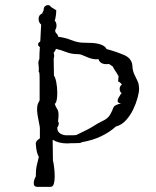

<svg xmlns="http://www.w3.org/2000/svg" viewBox="-20 -710 610 751"><path d="M127 21Q112 21 112 7Q112 -6 121 -22L120 -23Q120 -46 124 -63.5Q128 -81 132 -97Q129 -100 126 -110Q123 -120 121.5 -131.5Q120 -143 120 -148Q120 -155 125 -160Q130 -165 136 -169V-208Q136 -214 134 -222Q125 -264 125 -282Q125 -296 128 -303.5Q131 -311 135 -318Q135 -326 135 -349Q135 -372 135 -394.5Q135 -417 134 -425L131 -431Q132 -435 132 -441Q132 -448 131 -454Q130 -460 130 -465Q130 -472 134 -479Q134 -490 134.5 -502Q135 -514 136 -526Q129 -530 129 -536Q129 -543 137 -547Q137 -549 137.5 -550.5Q138 -552 138 -554V-557L141 -614Q131 -622 131 -636Q131 -652 145 -657Q146 -661 147.5 -663.5Q149 -666 150 -668L151 -673Q151 -681 156 -685.5Q161 -690 167 -690Q176 -690 179 -683L200 -670Q200 -649 194 -628L196 -627Q201 -620 201 -610Q201 -600 196 -593Q196 -587 197 -584Q200 -580 203.5 -576Q207 -572 208 -566Q234 -563 259.5 -553Q285 -543 306 -543Q322 -543 340.5 -542Q359 -541 375 -535.5Q391 -530 397 -518Q435 -508 466 -494.5Q497 -481 498 -450Q499 -433 505 -420Q511 -407 517.5 -394Q524 -381 524 -362Q524 -349 518 -327Q512 -305 501 -282Q490 -259 473.5 -240.5Q457 -222 436 -216L433 -215Q409 -193 375.5 -177Q342 -161 301 -154Q297 -151 290 -150.5Q283 -150 272 -150H261Q256 -150 251.5 -149.5Q247 -149 244 -149Q209 -149 187 -163L186 -162L187 -83Q189 -76 191.5 -57Q194 -38 194 -19Q194 -3 190.5 9Q187 21 177 21ZM235 -181H259Q264 -181 269 -181Q274 -181 279 -182Q284 -185 297 -191Q310 -197 322.5 -203.5Q335 -210 338 -212Q366 -230 380.5 -236.5Q395 -243 404 -252.5Q413 -262 423 -288Q425 -297 444 -303L451 -304Q451 -304 451.5 -304.5Q452 -305 453 -305Q440 -307 440 -316Q440 -323 449 -336Q452 -343 456 -345Q448 -352 448 -362Q448 -373 457 -380L455 -382Q452 -384 449.5 -387Q447 -390 442 -391L444 -415Q444 -414 441 -414Q441 -419 433.5 -429Q426 -439 421 -450L406 -460Q405 -460 402.5 -459.5Q400 -459 398 -459Q382 -459 374.5 -465Q367 -471 365 -479Q363 -479 361.5 -478.5Q360 -478 358 -478Q339 -478 317.5 -488Q296 -498 288 -498Q260 -498 240 -506Q220 -514 199 -519Q196 -510 190 -504V-503Q192 -495 192 -492Q192 -487 190 -481Q190 -465 190.5 -447Q191 -429 191 -414Q196 -409 200 -389Q204 -369 204 -347Q204 -334 202.5 -323Q201 -312 197 -306L194 -304Q198 -292 203.5 -284Q209 -276 209 -260Q209 -256 208.5 -249.5Q208 -243 207 -235Q210 -232 210 -227Q210 -221 206 -214Q204 -212 204 -212V-210Q204 -186 235 -181Z"/></svg>

Font: Are You Serious
Style: Regular
Weight: 400
Designer: Robert E. Leuschke
Foundry: Robert E. Leuschke
Version: Version 1.100